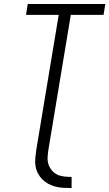

<svg xmlns="http://www.w3.org/2000/svg" viewBox="-20 -755 551 968"><path d="M341 193Q320 193 300 192Q280 191 260.5 186Q241 181 224 172Q207 163 193.5 149.5Q180 136 171 118.5Q162 101 159 81.5Q156 62 158 41Q160 20 163 0L276 -680H111L120 -735H511L502 -680H337L224 0Q221 19 220 38Q219 57 224.5 73.5Q230 90 241.5 104Q253 118 269 125.5Q285 133 303.5 135Q322 137 341 137Z"/></svg>

Font: Iosevka Curly Light Oblique
Style: Regular
Weight: 300
Italic angle: -9°
Monospace: yes
Designer: Belleve Invis
Foundry: Belleve Invis
Version: Version 11.1.0; ttfautohint (v1.8.3)